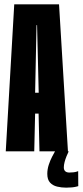

<svg xmlns="http://www.w3.org/2000/svg" viewBox="-20 -696 380 883"><path d="M6.5 0H137.5L141.5 -173.5H157.5L161.5 0H292.5L251.5 -676H45.5ZM141.5 -269.5 148 -580.5H150.5L158 -269.5ZM284 167Q299 167 311 165.8Q323 164.5 330.8 162.5Q338.5 160.5 340 160L339.5 91Q339 91.5 332.5 93.5Q326 95.5 317 96.5Q308 97.5 299 97.5Q286.5 97.5 280 91.5Q273.5 85.5 273.5 74Q273.5 63 277 49.5Q280.5 36 286.2 22Q292 8 296 0H233Q228.5 8 219.8 24.5Q211 41 204.2 62Q197.5 83 197.5 103.5Q197.5 130 210.2 143.8Q223 157.5 242.8 162.2Q262.5 167 284 167Z"/></svg>

Font: Anybody UltraCondensed
Style: Bold
Weight: 700
Width: 1
Version: Version 1.113;gftools[0.9.25]